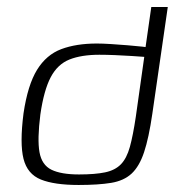

<svg xmlns="http://www.w3.org/2000/svg" viewBox="-20 -525 513 547"><path d="M204 2Q135 2 96.5 -13.5Q58 -29 47 -72.5Q36 -116 47 -202Q59 -283 85.5 -326Q112 -369 154.5 -385Q197 -401 256 -401Q272 -401 296 -399.5Q320 -398 344 -396Q368 -394 386.5 -392Q405 -390 410 -388L393 -379L411 -505H458L414 -201Q404 -132 390.5 -91.5Q377 -51 355 -30.5Q333 -10 296.5 -4Q260 2 204 2ZM205 -28Q251 -28 279.5 -34Q308 -40 324.5 -57Q341 -74 350 -106.5Q359 -139 367 -193L391 -363Q378 -364 355 -365.5Q332 -367 307.5 -368Q283 -369 263 -369Q212 -369 178 -355.5Q144 -342 124.5 -305Q105 -268 95 -199Q86 -128 92.5 -91.5Q99 -55 126.5 -41.5Q154 -28 205 -28Z"/></svg>

Font: Genos Thin Light
Style: Italic
Weight: 300
Italic angle: -8°
Version: Version 1.010